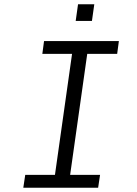

<svg xmlns="http://www.w3.org/2000/svg" viewBox="-20 -878 640 898"><path d="M89 0 98 -60H237L317 -626H178L186 -686H536L528 -626H388L308 -60H448L439 0ZM334 -780 345 -858H421L410 -780Z"/></svg>

Font: Chivo Mono Medium ExtraLight
Style: Italic
Weight: 250
Italic angle: -8.05°
Monospace: yes
Version: Version 1.008